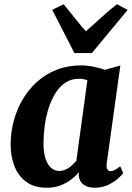

<svg xmlns="http://www.w3.org/2000/svg" viewBox="-20 -873 620 903"><path d="M482 -105.5Q479.5 -85 485 -76.5Q490.5 -68 501 -68Q508.5 -68 519 -73Q529.5 -78 545.5 -91L559.5 -59Q554 -50.5 535.5 -33.8Q517 -17 488.8 -3.5Q460.5 10 424.5 10Q393 10 372.5 -5.2Q352 -20.5 350 -50.5L351.5 -63.5Q336 -45 314 -28.2Q292 -11.5 263.8 -0.8Q235.5 10 200 10Q141.5 10 103.8 -17.5Q66 -45 48 -91.2Q30 -137.5 30 -193.5Q30 -249 44.2 -303Q58.5 -357 86.2 -404.5Q114 -452 154.2 -488.2Q194.5 -524.5 246.8 -545Q299 -565.5 362 -565.5Q390 -565.5 421.2 -559Q452.5 -552.5 473.5 -544.5L546 -565ZM391 -495.5Q382 -499 371.8 -500.8Q361.5 -502.5 350.5 -502.5Q315 -502.5 287.5 -484.2Q260 -466 240.5 -434.5Q221 -403 208.5 -363.5Q196 -324 190.2 -281.2Q184.5 -238.5 184.5 -198Q184.5 -157 193.8 -128Q203 -99 219.8 -84Q236.5 -69 259 -69Q271 -69 282.2 -73Q293.5 -77 303.5 -83.8Q313.5 -90.5 322.2 -99Q331 -107.5 339 -116.5ZM330 -623.5 225.5 -827 279.5 -853Q304.5 -822.5 330.2 -790Q356 -757.5 383.5 -726Q420.5 -757.5 455.5 -790Q490.5 -822.5 530 -853L580.5 -826.5L412 -623.5Z"/></svg>

Font: Merriweather 24pt ExtraBold
Style: Italic
Weight: 800
Italic angle: -7.8°
Version: Version 2.101